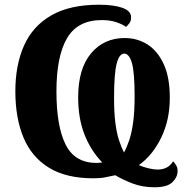

<svg xmlns="http://www.w3.org/2000/svg" viewBox="-20 -745 797 813"><path d="M635 48Q584 48 543 32.5Q502 17 468 -3Q443 2 424.5 6Q406 10 376 10Q260 10 187 -35Q114 -80 79.5 -162.5Q45 -245 45 -359Q45 -469 81.5 -551.5Q118 -634 196.5 -679.5Q275 -725 399 -725Q461 -725 498 -712Q535 -699 535 -672Q535 -656 528.5 -647.5Q522 -639 514 -631Q499 -642 472.5 -651Q446 -660 411 -660Q309 -660 264 -583.5Q219 -507 219 -358Q219 -210 258 -132.5Q297 -55 389 -55Q395 -55 401.5 -56Q408 -57 413 -57Q364 -108 337.5 -176Q311 -244 311 -333Q311 -454 365.5 -519Q420 -584 508 -584Q561 -584 604 -557Q647 -530 673 -474Q699 -418 699 -331Q699 -237 662.5 -162Q626 -87 568 -46Q585 -38 608 -32.5Q631 -27 647 -27Q692 -27 713 -62Q718 -57 725 -46.5Q732 -36 732 -21Q732 5 710 26.5Q688 48 635 48ZM505 -99Q518 -123 528 -153.5Q538 -184 544 -228.5Q550 -273 550 -338Q550 -439 538.5 -478.5Q527 -518 506 -518Q485 -518 474 -475.5Q463 -433 463 -330Q463 -268 468.5 -225Q474 -182 483.5 -152.5Q493 -123 505 -99Z"/></svg>

Font: Noto Serif ExtraCondensed Black
Style: Regular
Weight: 900
Width: 2
Designer: Monotype Design Team
Foundry: Monotype Imaging Inc.
Version: Version 2.015; ttfautohint (v1.8.4.7-5d5b)